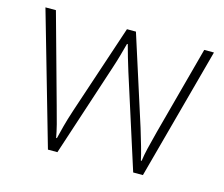

<svg xmlns="http://www.w3.org/2000/svg" viewBox="-81 -636 868 744"><g transform="rotate(15 353.0 -264.0)"><path d="M390 -371 509 1H548L691 -529H652L557 -175C542 -117 533 -83 529 -51H526C519 -84 507 -123 492 -173L378 -529H342L223 -172C204 -115 197 -83 189 -51H186C180 -84 172 -115 155 -175L57 -529H15L167 1H205L327 -371C339 -407 348 -440 357 -474H360C369 -440 378 -410 390 -371Z"/></g></svg>

Font: Noto Sans Meetei Mayek ExtraLight
Style: Regular
Weight: 200
Designer: Monotype Design Team and Neelakash Kshetrimayum
Foundry: Monotype Imaging Inc.
Version: Version 2.002